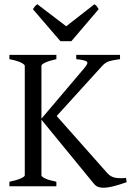

<svg xmlns="http://www.w3.org/2000/svg" viewBox="-20 -872 618 899"><path d="M542 -595Q511 -591 493 -586Q475 -581 459 -564L232 -314H172L373 -551Q396 -577 386 -584Q376 -591 337 -595V-615H542ZM573 -19Q545 -9 515.5 -1Q486 7 463 7Q449 7 438 2.5Q427 -2 417 -15L172 -314L224 -353L481 -63Q498 -43 521.5 -39.5Q545 -36 570 -39ZM24 0V-21Q58 -28 77 -36.5Q96 -45 96 -51V-564Q96 -570 78 -579Q60 -588 24 -595V-615H244V-595Q212 -588 193 -579.5Q174 -571 174 -564V-51Q174 -45 191.5 -36.5Q209 -28 244 -21V0ZM314 -679H263L134 -829Q141 -839 144 -843Q147 -847 155 -852L290 -749L422 -852Q430 -847 433 -843Q436 -839 442 -829Z"/></svg>

Font: ChillKai
Style: Regular
Weight: 400
Designer: ChillType
Foundry: 寒蝉字型
Version: Version 2.000